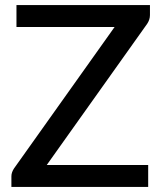

<svg xmlns="http://www.w3.org/2000/svg" viewBox="-20 -738 643 758"><path d="M572 -678.5Q572 -660.5 561 -644L164.5 -86.5H565V0H25V-42Q25 -50.5 27.8 -58Q30.5 -65.5 35 -72.5L432.5 -631.5H45V-718H572Z"/></svg>

Font: Lato 2
Style: Regular
Weight: 500
Designer: Lukasz Dziedzic with Adam Twardoch and Botio Nikoltchev
Foundry: tyPoland Lukasz Dziedzic
Version: Version 2.015; 2015-08-06; http://www.latofonts.com/